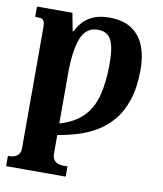

<svg xmlns="http://www.w3.org/2000/svg" viewBox="-101 -806 959 1127"><g transform="rotate(10 378.5 -242.0)"><path d="M13 240V179H24Q33 179 48 175Q63 171 75 158Q87 145 87 119V-598Q87 -628 80 -639Q73 -650 60.5 -651.5Q48 -653 31 -653H29V-714H240L260 -608H266Q278 -636 301 -662.5Q324 -689 362.5 -706.5Q401 -724 459 -724Q544 -724 595 -688.5Q646 -653 669 -593Q692 -533 692 -457Q692 -349 667 -273.5Q642 -198 599 -147.5Q556 -97 502 -66Q448 -35 390 -18Q332 -1 277 8V119Q277 145 289 158Q301 171 316 175Q331 179 340 179H368V240ZM277 -61Q366 -87 416 -138Q466 -189 486.5 -268Q507 -347 507 -457Q507 -556 484.5 -599Q462 -642 406 -642Q333 -642 305 -566.5Q277 -491 277 -357Z"/></g></svg>

Font: Noto Serif Black
Style: Regular
Weight: 900
Designer: Monotype Design Team
Foundry: Monotype Imaging Inc.
Version: Version 2.014; ttfautohint (v1.8.4.7-5d5b)